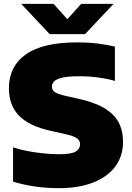

<svg xmlns="http://www.w3.org/2000/svg" viewBox="-20 -971 688 1001"><path d="M287 10Q219 10 158.8 0.8Q98.5 -8.5 48 -24V-203Q81 -191.5 123 -183.5Q165 -175.5 208 -171.2Q251 -167 287 -167Q353.5 -167 375.5 -181.2Q397.5 -195.5 397.5 -218.5Q397.5 -238 382 -249.8Q366.5 -261.5 315.5 -273L246.5 -288.5Q132.5 -313 79.5 -367.5Q26.5 -422 26.5 -510.5Q26.5 -625 114.8 -687.5Q203 -750 382 -750Q441 -750 491.2 -743.8Q541.5 -737.5 579 -728V-549Q543.5 -560 493.2 -566.8Q443 -573.5 392.5 -573.5Q335.5 -573.5 305 -566.2Q274.5 -559 262.5 -547Q250.5 -535 250.5 -520.5Q250.5 -503 263.5 -492.5Q276.5 -482 318 -472L387 -456.5Q470.5 -438.5 522.2 -408.2Q574 -378 597.8 -334Q621.5 -290 621.5 -232Q621.5 -157.5 581.2 -103.2Q541 -49 466 -19.5Q391 10 287 10ZM239 -793 90.5 -951H259L348 -852H314L403.5 -951H572L423.5 -793Z"/></svg>

Font: Encode Sans SemiExpanded Black
Style: Regular
Weight: 900
Width: 6
Designer: Multiple Designers
Foundry: Impallari Type
Version: Version 3.002